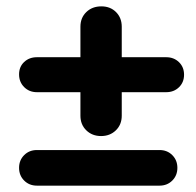

<svg xmlns="http://www.w3.org/2000/svg" viewBox="-20 -583 618 604"><path d="M559 -348Q559 -324 543 -308.5Q527 -293 503 -293H363V-219Q363 -191 344.5 -173Q326 -155 298 -155Q270 -155 251.5 -173Q233 -191 233 -219V-293H96Q72 -293 56 -309Q40 -325 40 -349Q40 -373 56 -388Q72 -403 96 -403H233V-499Q233 -527 251.5 -545Q270 -563 299 -563Q327 -563 345 -545Q363 -527 363 -499V-403H503Q527 -403 543 -387.5Q559 -372 559 -348ZM538 -55Q538 -31 522 -15Q506 1 482 1H96Q72 1 56 -15Q40 -31 40 -55Q40 -79 56 -95Q72 -111 96 -111H482Q506 -111 522 -95Q538 -79 538 -55Z"/></svg>

Font: Quicksand
Style: Bold
Weight: 700
Version: Version 3.000